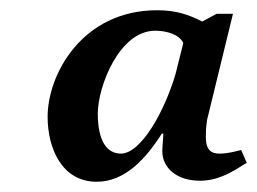

<svg xmlns="http://www.w3.org/2000/svg" viewBox="-20 -738 502 375"><path d="M169 -383C224 -383 265 -428 296 -477H299C299 -470 297 -451 297 -443C297 -410 325 -385 371 -385C414 -385 447 -412 462 -420L451 -445C439 -442 424 -438 409 -438C393 -438 382 -444 382 -471C382 -494 385 -503 384 -502L435 -711H403L375 -696C349 -709 325 -718 287 -718C140 -718 73 -592 73 -510C73 -448 101 -383 169 -383ZM216 -438C188 -438 171 -464 171 -516C171 -569 213 -678 283 -678C305 -678 330 -671 338 -654L323 -594C302 -522 256 -438 216 -438Z"/></svg>

Font: Noto Serif Semi
Style: Italic
Weight: 600
Italic angle: -12°
Designer: Monotype Design Team
Foundry: Monotype Imaging Inc.
Version: Version 1.901